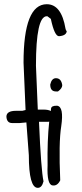

<svg xmlns="http://www.w3.org/2000/svg" viewBox="-20 -863 395 920"><path d="M253.9 -356.4Q287.1 -351.6 273.4 -257.8Q260.7 -179.7 268.6 1Q254.9 29.3 231.4 25.4Q204.1 21.5 208 -71.3Q206.1 -189.5 215.8 -280.3Q213.9 -279.3 210.9 -279.3H167V-276.4Q176.8 -47.9 188.5 5.9Q180.7 37.1 161.1 37.1Q118.2 37.1 118.2 -119.1L106.4 -276.4L74.2 -273.4H38.1Q12.7 -273.4 10.7 -303.7Q10.7 -332 56.6 -332H86.9L102.5 -335.9L92.8 -562.5Q92.8 -842.8 204.1 -842.8Q274.4 -842.8 293.9 -725.6L296.9 -715.8H299.8Q299.8 -692.4 262.7 -689.5Q241.2 -689.5 223.6 -772.5L207 -785.2H204.1Q152.3 -785.2 152.3 -547.9L161.1 -337.9H188.5Q210.9 -337.9 223.6 -331.1L224.6 -342.8Q226.6 -357.4 253.9 -356.4ZM248 -488.3Q273.4 -488.3 278.3 -455.1Q278.3 -439.5 257.8 -424.8H248Q220.7 -424.8 220.7 -458Q227.5 -488.3 248 -488.3Z"/></svg>

Font: Sue Ellen Francisco 
Style: Regular
Weight: 400
Designer: Kimberly Geswein
Foundry: Kimberly Geswein
Version: Version 1.002 2007